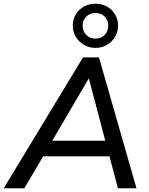

<svg xmlns="http://www.w3.org/2000/svg" viewBox="-48 -1014 804 1034"><path d="M-28 0 399 -705H485L687 0H587L536 -194L571 -172H151L196 -192L83 0ZM429 -590 223 -238 200 -256H549L524 -237L431 -590ZM466 -756Q432 -756 404 -772.5Q376 -789 360 -816Q344 -843 344 -876Q344 -910 360 -936.5Q376 -963 404 -978.5Q432 -994 466 -994Q501 -994 528.5 -978.5Q556 -963 572 -936Q588 -909 588 -876Q588 -843 572 -816Q556 -789 528.5 -772.5Q501 -756 466 -756ZM466 -806Q497 -806 516 -826Q535 -846 535 -876Q535 -905 516 -924.5Q497 -944 466 -944Q436 -944 416.5 -924.5Q397 -905 397 -876Q397 -846 416.5 -826Q436 -806 466 -806Z"/></svg>

Font: Nunito Sans 12pt ExtraLight 12pt SemiBold
Style: Italic
Weight: 600
Italic angle: -9°
Version: Version 3.101;gftools[0.9.27]